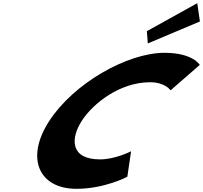

<svg xmlns="http://www.w3.org/2000/svg" viewBox="-20 -1172 1277 1207"><path d="M903.2 -976 909.3 -899 1236.7 -1037 1220.2 -1152ZM609.1 -170C705.1 -170 804.1 -221 804.1 -221L780.5 -61C780.5 -61 639.3 15 460.3 15C227.3 15 136.4 -175 289.2 -411C442.7 -648 780.1 -840 1014.1 -840C1193.1 -840 1235.9 -764 1235.9 -764L1052.2 -604C1052.2 -604 1019.3 -655 923.3 -655C734.3 -655 565.8 -523 494.5 -413C422.6 -302 420.1 -170 609.1 -170Z"/></svg>

Font: Hussar
Style: BdWodka
Weight: 700
Foundry: Cannot Into Space Fonts
Version: Version 2.00